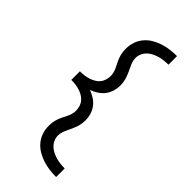

<svg xmlns="http://www.w3.org/2000/svg" viewBox="-304 -894 1107 1107"><g transform="rotate(45 250.0 -340.0)"><path d="M417 153Q389 153 361.5 149.5Q334 146 307.5 137.5Q281 129 256.5 114.5Q232 100 214 78.5Q196 57 187 30.5Q178 4 178 -24Q178 -40 180 -55Q182 -70 187 -84.5Q192 -99 198.5 -112.5Q205 -126 212 -139.5Q219 -153 223.5 -168Q228 -183 228 -198Q228 -215 223 -231.5Q218 -248 207 -261Q196 -274 181 -282.5Q166 -291 150 -296Q134 -301 117 -303Q100 -305 83 -305V-375Q100 -375 117 -377Q134 -379 150 -384Q166 -389 181 -397.5Q196 -406 207 -419Q218 -432 223 -448.5Q228 -465 228 -482Q228 -497 223.5 -512Q219 -527 212 -540.5Q205 -554 198.5 -567.5Q192 -581 187 -595.5Q182 -610 180 -625Q178 -640 178 -656Q178 -684 187 -710.5Q196 -737 214 -758.5Q232 -780 256.5 -794.5Q281 -809 307.5 -817.5Q334 -826 361.5 -829.5Q389 -833 417 -833V-763Q399 -763 381 -761Q363 -759 345.5 -754Q328 -749 312 -741Q296 -733 283 -720.5Q270 -708 262.5 -691Q255 -674 255 -656Q255 -640 260 -625.5Q265 -611 271.5 -597.5Q278 -584 284.5 -570Q291 -556 296 -541.5Q301 -527 303.5 -512Q306 -497 306 -482Q306 -458 299 -435Q292 -412 277.5 -393Q263 -374 242.5 -361Q222 -348 200 -340Q222 -332 242.5 -319Q263 -306 277.5 -287Q292 -268 299 -245Q306 -222 306 -198Q306 -183 303.5 -168Q301 -153 296 -138.5Q291 -124 284.5 -110Q278 -96 271.5 -82.5Q265 -69 260 -54.5Q255 -40 255 -24Q255 -6 262.5 11Q270 28 283 40.5Q296 53 312 61Q328 69 345.5 74Q363 79 381 81Q399 83 417 83Z"/></g></svg>

Font: Zed Sans
Style: Regular
Weight: 400
Designer: Belleve Invis
Foundry: Belleve Invis
Version: Version 1.0.0; ttfautohint (v1.8.4)